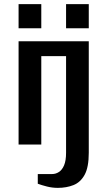

<svg xmlns="http://www.w3.org/2000/svg" viewBox="-20 -700 520 930"><path d="M260 210Q233 210 207.5 203.5Q182 197 163 190V143H233Q250 143 265.5 133Q281 123 290.5 100.5Q300 78 300 40V-428H180V0H70V-500H410V40Q410 110 390 146.5Q370 183 336 196.5Q302 210 260 210ZM70 -563V-680H180V-563ZM300 -563V-680H410V-563Z"/></svg>

Font: Cuprum SemiBold
Style: Regular
Weight: 600
Designer: Jovanny Lemonad
Foundry: Jovanny Lemonad
Version: Version 3.000